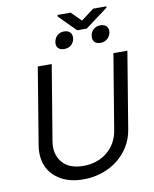

<svg xmlns="http://www.w3.org/2000/svg" viewBox="-107 -1101 956 1193"><g transform="rotate(-10 370.5 -504.0)"><path d="M83.8 -245.7 163.4 -727.3H251.4L172.6 -252.8Q159.8 -173.3 203.1 -121.4Q246.4 -69.6 337.4 -69.6Q382.8 -69.6 421.2 -83.3Q459.5 -96.9 488.6 -121.4Q517.8 -146 536.6 -179.5Q555.4 -213.1 561.8 -252.8L640.6 -727.3H728.7L649.1 -245.7Q639.6 -185.7 609.7 -137.8Q579.9 -89.8 536 -56.5Q492.2 -23.1 437.5 -5.1Q382.8 12.8 323.2 12.8Q237.9 12.8 179.7 -21Q120.4 -55.4 95.9 -112.4Q71.4 -169.4 83.8 -245.7ZM338.8 -1011.4 340.2 -1021.3H422.6L483.7 -960.2L564.6 -1021.3H648.4L647 -1012.8L503.6 -906.2H443.9ZM297.6 -858Q299.4 -869.7 304.5 -879.8Q309.7 -889.9 317.8 -897.4Q326 -904.8 337 -909.1Q348 -913.4 361.5 -913.4Q375.4 -913.4 385.1 -909.1Q394.9 -904.8 401.1 -897.4Q407.3 -889.9 409.4 -879.8Q411.6 -869.7 409.8 -858Q405.5 -835.6 388.8 -820.5Q372.2 -805.4 344.5 -805.4Q330.6 -805.4 320.8 -809.7Q311.1 -813.9 305.2 -821Q299.4 -828.1 297.4 -837.7Q295.5 -847.3 297.6 -858ZM526.3 -858Q528.1 -869.3 533.2 -879.1Q538.4 -888.8 546.7 -896.1Q555 -903.4 566.4 -907.7Q577.8 -911.9 591.6 -911.9Q605.1 -911.9 614.7 -907.7Q624.3 -903.4 630.1 -896.1Q636 -888.8 638.1 -879.1Q640.3 -869.3 638.5 -858Q636.4 -847.3 631 -837.5Q625.7 -827.8 617.5 -820.3Q609.4 -812.9 598.2 -808.4Q587 -804 573.2 -804Q559.3 -804 549.5 -808.2Q539.8 -812.5 533.9 -819.8Q528.1 -827.1 526.1 -837Q524.1 -846.9 526.3 -858Z"/></g></svg>

Font: Inter P
Style: Italic
Weight: 400
Italic angle: -9.40001°
Designer: Rasmus Andersson
Foundry: rsms
Version: Version 3.018;git-588b23468